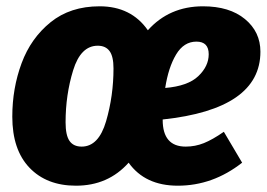

<svg xmlns="http://www.w3.org/2000/svg" viewBox="-20 -571 847 609"><path d="M806 -407Q806 -225 496 -192V-191Q496 -106 569 -106Q599 -106 626.5 -117Q654 -128 690 -153L748 -55Q655 18 544 18Q440 18 388 -55Q323 18 221 18Q128 18 73.5 -39Q19 -96 19 -201Q19 -291 48.5 -370.5Q78 -450 140.5 -500.5Q203 -551 296 -551Q396 -551 449 -475Q517 -551 624 -551Q708 -551 757 -510.5Q806 -470 806 -407ZM642 -399Q642 -439 603 -439Q563 -439 538.5 -398Q514 -357 504 -292Q576 -298 609 -329.5Q642 -361 642 -399ZM340 -354Q340 -392 327.5 -409Q315 -426 290 -426Q236 -426 212 -348Q188 -270 188 -183Q188 -142 200.5 -124Q213 -106 239 -106Q293 -106 316.5 -186.5Q340 -267 340 -354Z"/></svg>

Font: Fira Sans Condensed ExtraBold
Style: Italic
Weight: 800
Width: 3
Italic angle: -8°
Designer: bBox Type GmbH & Carrois Corporate GbR & Edenspiekermann AG
Foundry: bBox Type GmbH & Carrois Corporate GbR & Edenspiekermann AG
Version: Version 4.301